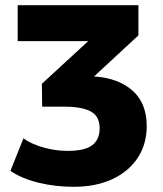

<svg xmlns="http://www.w3.org/2000/svg" viewBox="-20 -526 625 738"><path d="M263 192Q193 192 129 176.5Q65 161 20 131L70 6Q103 29 149 41.5Q195 54 240 54Q305 54 334 32.5Q363 11 363 -33Q363 -79 329 -97.5Q295 -116 226 -116H142L141 -204L367 -412L355 -368H48V-506H512V-390L311 -204L266 -233H314Q421 -233 482.5 -183.5Q544 -134 544 -42Q544 28 509.5 80.5Q475 133 412 162.5Q349 192 263 192Z"/></svg>

Font: Nunito Sans 7pt SemiCondensed Black
Style: Regular
Weight: 900
Width: 4
Designer: Vernon Adams
Foundry: Vernon Adams
Version: Version 3.101;gftools[0.9.27]